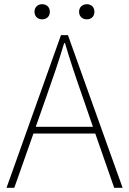

<svg xmlns="http://www.w3.org/2000/svg" viewBox="-20 -893 614 913"><path d="M393 -801C413 -801 429 -814 429 -837C429 -860 413 -873 393 -873C373 -873 356 -860 356 -837C356 -814 373 -801 393 -801ZM180 -801C201 -801 217 -814 217 -837C217 -860 201 -873 180 -873C161 -873 144 -860 144 -837C144 -814 161 -801 180 -801ZM523 0H563L303 -726H270L11 0H48L139 -258H433ZM150 -290 201 -435C232 -523 258 -597 285 -688H289C316 -597 341 -523 372 -435L422 -290Z"/></svg>

Font: SSpoqa Han Sans Neo Thin
Style: Regular
Weight: 100
Designer: [Spoqa Han Sans Neo] Dong-huui Kim  Younghwa Kang  Yujin Lee  [Noto Sans] Ryoko NISHIZUKA  (kana & ideographs); Paul D. 
Foundry: Spoqa (http://www.spoqa-han-sans.com)
Version: Version 1.000